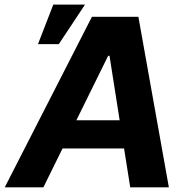

<svg xmlns="http://www.w3.org/2000/svg" viewBox="-42 -799 810 819"><path d="M143.1 0H-21.7L350.1 -727.3H548.3L678.3 0H513.5L487.2 -165.8H224.8ZM283.7 -285.9H468.4L425.1 -561.1H419.4ZM120 -610.8 185.4 -779.5H320.7L208.8 -610.8Z"/></svg>

Font: Karasuma Gothic
Style: Bold Italic
Weight: 700
Italic angle: 9.39998°
Designer: Rasmus Andersson / Ryoko Nishizuka
Foundry: Genbu
Version: Version 1.00